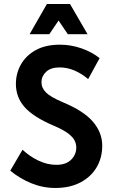

<svg xmlns="http://www.w3.org/2000/svg" viewBox="-20 -923 566 954"><path d="M31 -75 92 -179Q127 -146 171 -125Q215 -104 260 -104Q308 -104 333.5 -129.5Q359 -155 359 -190Q359 -208 350.5 -225Q342 -242 318.5 -260Q295 -278 248 -298Q147 -341 103 -390Q59 -439 59 -506Q59 -559 84.5 -603.5Q110 -648 158.5 -674.5Q207 -701 278 -701Q333 -701 385.5 -682.5Q438 -664 475 -634L418 -530Q388 -556 351.5 -572Q315 -588 276 -588Q232 -588 209 -566Q186 -544 186 -515Q186 -486 208.5 -463.5Q231 -441 292 -415Q396 -372 442 -318Q488 -264 488 -199Q488 -139 460 -91.5Q432 -44 379.5 -16.5Q327 11 255 11Q193 11 135.5 -12.5Q78 -36 31 -75ZM127 -753 213 -903H328L415 -753H317L271 -821L225 -753Z"/></svg>

Font: Radio Canada Condensed SemiBold
Style: Regular
Weight: 600
Width: 3
Designer: Charles Daoud, Etienne Aubert Bonn, Alexandre Saumier Demers, Jacques Le Bailly
Foundry: Radio-Canada
Version: Version 2.104; ttfautohint (v1.8.4.7-5d5b);gftools[0.9.28.de